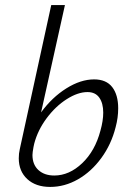

<svg xmlns="http://www.w3.org/2000/svg" viewBox="-20 -731 517 757"><path d="M446 -304Q446 -267 436 -230Q419 -162 379.5 -108Q340 -54 287.5 -24Q235 6 178 6Q121 6 87.5 -25Q54 -56 54 -107Q54 -126 58 -143L182 -711H236L142 -288Q185 -347 241.5 -382.5Q298 -418 351 -418Q399 -418 422.5 -387.5Q446 -357 446 -304ZM387 -287Q387 -324 371.5 -346Q356 -368 325 -368Q287 -368 243 -340Q199 -312 164 -265Q129 -218 115 -165L112 -151Q108 -129 108 -120Q108 -82 131.5 -60.5Q155 -39 194 -39Q253 -39 304 -87.5Q355 -136 376 -216Q387 -255 387 -287Z"/></svg>

Font: Ysabeau Semilight
Style: Italic
Weight: 300
Italic angle: -12°
Designer: Christian Thalmann (Catharsis Fonts)
Version: Version 0.003